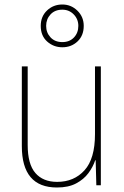

<svg xmlns="http://www.w3.org/2000/svg" viewBox="-20 -916 553 853"><path d="M428 -621V-93H408L405 -204H403Q393 -174 372.5 -146.5Q352 -119 318 -101Q284 -83 233 -83Q77 -83 77 -267V-621H103V-272Q103 -187 137 -147.5Q171 -108 234 -108Q309 -108 355.5 -159.5Q402 -211 402 -320V-621ZM257 -706Q218 -706 189.5 -731.5Q161 -757 161 -801Q161 -843 189 -869.5Q217 -896 257 -896Q296 -896 324 -868.5Q352 -841 352 -801Q352 -758 324.5 -732Q297 -706 257 -706ZM257 -729Q289 -729 308.5 -749.5Q328 -770 328 -801Q328 -831 307.5 -852Q287 -873 257 -873Q224 -873 204.5 -852Q185 -831 185 -801Q185 -771 204.5 -750Q224 -729 257 -729Z"/></svg>

Font: Noto Sans Kannada UI SemiCondensed Thin
Style: Regular
Weight: 100
Width: 4
Designer: Jelle Bosma - Monotype Design Team
Foundry: Monotype Imaging Inc.
Version: Version 2.005; ttfautohint (v1.8.4.7-5d5b)